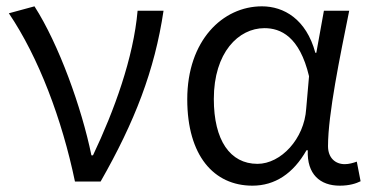

<svg xmlns="http://www.w3.org/2000/svg" viewBox="-20 -574 1177 607"><path d="M217 0H298C406 -189 469 -352 497 -540H415C402 -391 341 -224 274 -83H269C238 -234 166 -434 89 -554L8 -532C102 -393 176 -197 217 0Z M778 13C849 13 907 -25 949 -99H953C950 -23 992 13 1054 13C1085 13 1106 6 1120 -1L1108 -63C1097 -59 1083 -55 1070 -55C1040 -55 1017 -75 1017 -112C1017 -213 1055 -396 1084 -540H1004L980 -407H977C948 -514 877 -554 808 -554C684 -554 572 -446 572 -260C572 -82 656 13 778 13ZM794 -56C707 -56 656 -131 656 -261C656 -408 734 -485 816 -485C867 -485 927 -459 957 -333L948 -230C942 -135 868 -56 794 -56Z"/></svg>

Font: Noto Sans JP DemiLight
Style: Regular
Weight: 350
Designer: Ryoko NISHIZUKA 西塚涼子 (kana, bopomofo & ideographs); Paul D. Hunt (Latin, Greek & Cyrillic); Sandoll Communications 산돌커뮤니
Foundry: Adobe
Version: Version 2.004;hotconv 1.0.118;makeotfexe 2.5.65603